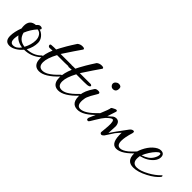

<svg xmlns="http://www.w3.org/2000/svg" viewBox="49 -749 1210 1210"><g transform="rotate(45 653.5 -144.0)"><path d="M44 18Q3 18 3 -30Q3 -66 21 -114Q20 -119 19.5 -124.5Q19 -130 19 -136Q19 -189 70 -193Q83 -209 94 -209Q112 -209 112 -199Q112 -196 109 -193L106 -190Q129 -183 144 -164Q159 -145 159 -123Q159 -84 138 -46L136 -44Q195 -46 231 -83Q234 -86 238 -86Q241 -86 241 -81Q241 -76 235 -71Q188 -30 127 -30Q110 -9 87 4.5Q64 18 44 18ZM116 -45Q138 -86 138 -124Q138 -147 127 -163Q116 -179 97 -181Q67 -148 49 -104Q61 -52 116 -45ZM58 0Q86 0 108 -31Q62 -37 38 -69Q36 -59 34.5 -50Q33 -41 33 -34Q33 0 58 0Z M288 0Q248 -1 239 -41Q238 -48 237.5 -54Q237 -60 237 -66Q237 -104 258 -153Q245 -152 239 -152Q233 -152 235 -151Q219 -153 219 -164V-166Q219 -173 233 -173L251 -174H269Q273 -182 281 -197.5Q289 -213 302 -235Q309 -247 318.5 -262Q328 -277 339 -294Q353 -306 373 -306Q391 -306 391 -297Q391 -295 389 -293Q376 -275 356 -245Q336 -215 309 -174H407Q416 -171 416 -166Q416 -157 394 -154Q390 -153 366 -153Q342 -153 298 -153Q267 -95 267 -59Q267 -18 302 -18Q319 -18 339 -29Q353 -37 368 -49.5Q383 -62 399 -79Q404 -85 408 -85Q412 -85 412 -81Q412 -76 409 -73Q339 1 288 0Z M459 0Q419 -1 410 -41Q409 -48 408.5 -54Q408 -60 408 -66Q408 -104 429 -153Q416 -152 410 -152Q404 -152 406 -151Q390 -153 390 -164V-166Q390 -173 404 -173L422 -174H440Q444 -182 452 -197.5Q460 -213 473 -235Q480 -247 489.5 -262Q499 -277 510 -294Q524 -306 544 -306Q562 -306 562 -297Q562 -295 560 -293Q547 -275 527 -245Q507 -215 480 -174H578Q587 -171 587 -166Q587 -157 565 -154Q561 -153 537 -153Q513 -153 469 -153Q438 -95 438 -59Q438 -18 473 -18Q490 -18 510 -29Q524 -37 539 -49.5Q554 -62 570 -79Q575 -85 579 -85Q583 -85 583 -81Q583 -76 580 -73Q510 1 459 0Z M697 -250Q688 -250 680.5 -257.5Q673 -265 673 -274Q673 -286 684 -294Q692 -301 702 -301Q725 -301 725 -281Q725 -250 697 -250ZM630 0Q572 -1 578 -80Q579 -114 615 -167Q621 -178 641 -178Q656 -178 656 -169L655 -164L630 -121Q615 -93 614 -78Q613 -73 612.5 -67.5Q612 -62 612 -57Q612 -16 641 -16Q681 -16 741 -79Q747 -86 751 -86Q754 -85 754 -81Q754 -78 751 -73Q681 2 630 0Z M846 4Q837 1 838 -9L840 -29L843 -64Q846 -115 831 -115Q820 -115 794 -89Q786 -80 776.5 -66.5Q767 -53 756 -34Q736 0 734 1Q732 2 730 2.5Q728 3 726 3Q717 3 717 -9Q717 -14 718 -15L748 -84Q774 -145 774 -158Q777 -162 794 -170Q798 -172 801 -173Q804 -174 807 -174Q814 -174 814 -165L794 -104Q804 -114 822 -129Q832 -136 844 -136Q873 -136 877 -99L874 -35Q893 -64 951 -142Q962 -157 976 -157Q983 -157 983 -149L982 -141Q966 -90 966 -58Q966 -18 994 -18Q1015 -18 1044 -41Q1049 -45 1059.5 -55Q1070 -65 1085 -81Q1089 -85 1092 -85Q1096 -85 1096 -81Q1097 -79 1094 -74Q1027 1 978 1Q928 1 932 -95Q928 -91 921 -83Q914 -75 904 -63L867 -6Q854 8 846 4Z M1138 9Q1080 9 1080 -55Q1080 -77 1096 -110.5Q1112 -144 1135 -166Q1163 -192 1186 -192Q1217 -192 1217 -161Q1217 -141 1201 -121Q1171 -85 1117 -72Q1116 -65 1115.5 -59.5Q1115 -54 1115 -49Q1115 -7 1154 -7Q1185 -7 1232 -33Q1252 -44 1268 -56Q1284 -68 1295 -79Q1307 -93 1307 -81Q1307 -76 1303 -72Q1292 -59 1274.5 -45.5Q1257 -32 1232 -19Q1179 9 1138 9ZM1121 -83Q1170 -99 1188 -131Q1200 -151 1200 -165Q1200 -176 1193 -176Q1185 -176 1171 -161.5Q1157 -147 1143.5 -126Q1130 -105 1121 -83Z"/></g></svg>

Font: Passions Conflict
Style: Regular
Weight: 400
Designer: Robert E. Leuschke
Foundry: Robert E. Leuschke
Version: Version 1.010; ttfautohint (v1.8.3)